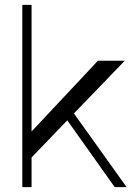

<svg xmlns="http://www.w3.org/2000/svg" viewBox="-20 -770 546 790"><path d="M452.1 0 256.8 -274.9 109.9 -122.1V0H71.8V-750H109.9V-229L382.8 -520H493.2L284.2 -303.2L501 0Z"/></svg>

Font: Ribes
Style: Regular
Weight: 400
Designer: Luigi Gorlero
Foundry: Collletttivo
Version: Version 2.100;Glyphs 3.2 (3217)